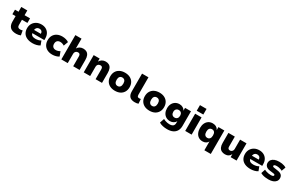

<svg xmlns="http://www.w3.org/2000/svg" viewBox="268 -2690 7378 4824"><g transform="rotate(30 3957.5 -278.0)"><path d="M330 11Q210 11 154 -45Q98 -101 98 -209V-368H4V-500H107V-638H282V-500H441V-368H282V-213Q282 -173 302.5 -153.5Q323 -134 365 -134Q380 -134 397 -137Q414 -140 432 -145L455 -14Q427 -2 395 4.5Q363 11 330 11Z M807 11Q707 11 638 -21Q569 -53 534 -112Q499 -171 499 -251Q499 -326 532.5 -384.5Q566 -443 627.5 -477.5Q689 -512 771 -512Q845 -512 902.5 -481Q960 -450 992.5 -391.5Q1025 -333 1025 -250V-207H650V-299H884L872 -285Q872 -340 847 -367Q822 -394 776 -394Q744 -394 720.5 -379.5Q697 -365 684 -337.5Q671 -310 671 -270V-255Q671 -207 686 -177.5Q701 -148 733 -135Q765 -122 815 -122Q853 -122 894.5 -132Q936 -142 966 -162L1011 -43Q970 -16 915 -2.5Q860 11 807 11Z M1374 11Q1291 11 1228.5 -21Q1166 -53 1131.5 -112Q1097 -171 1097 -251Q1097 -331 1131.5 -389.5Q1166 -448 1228.5 -480Q1291 -512 1375 -512Q1430 -512 1481.5 -497.5Q1533 -483 1564 -459L1516 -330Q1491 -347 1459.5 -357.5Q1428 -368 1397 -368Q1343 -368 1312.5 -337.5Q1282 -307 1282 -250Q1282 -194 1312.5 -163.5Q1343 -133 1397 -133Q1427 -133 1459 -143Q1491 -153 1515 -170L1564 -41Q1532 -18 1481 -3.5Q1430 11 1374 11Z M1637 0V-705H1816V-415H1812Q1837 -460 1881.5 -486Q1926 -512 1983 -512Q2043 -512 2084 -487.5Q2125 -463 2146 -413.5Q2167 -364 2167 -286V0H1981V-279Q1981 -310 1973.5 -328.5Q1966 -347 1951.5 -355.5Q1937 -364 1915 -364Q1888 -364 1867 -352Q1846 -340 1834.5 -318.5Q1823 -297 1823 -267V0Z M2287 0V-500H2460V-409H2458Q2484 -458 2530 -485Q2576 -512 2633 -512Q2693 -512 2734 -487.5Q2775 -463 2796 -413.5Q2817 -364 2817 -286V0H2631V-279Q2631 -310 2623.5 -328.5Q2616 -347 2601.5 -355.5Q2587 -364 2565 -364Q2538 -364 2517 -352Q2496 -340 2484.5 -318.5Q2473 -297 2473 -267V0Z M3194 11Q3109 11 3046 -21Q2983 -53 2948.5 -112Q2914 -171 2914 -251Q2914 -331 2948.5 -389.5Q2983 -448 3046 -480Q3109 -512 3193 -512Q3279 -512 3341.5 -480Q3404 -448 3438.5 -389.5Q3473 -331 3473 -251Q3473 -171 3438.5 -112Q3404 -53 3341.5 -21Q3279 11 3194 11ZM3194 -127Q3239 -127 3265 -158.5Q3291 -190 3291 -251Q3291 -312 3265 -342.5Q3239 -373 3193 -373Q3148 -373 3122 -342.5Q3096 -312 3096 -251Q3096 -190 3122.5 -158.5Q3149 -127 3194 -127Z M3771 11Q3669 11 3620.5 -39.5Q3572 -90 3572 -189V-705H3758V-198Q3758 -177 3764 -162Q3770 -147 3782.5 -139.5Q3795 -132 3815 -132Q3828 -132 3839.5 -133.5Q3851 -135 3864 -138L3873 -5Q3847 4 3824 7.5Q3801 11 3771 11Z M4195 11Q4110 11 4047 -21Q3984 -53 3949.5 -112Q3915 -171 3915 -251Q3915 -331 3949.5 -389.5Q3984 -448 4047 -480Q4110 -512 4194 -512Q4280 -512 4342.5 -480Q4405 -448 4439.5 -389.5Q4474 -331 4474 -251Q4474 -171 4439.5 -112Q4405 -53 4342.5 -21Q4280 11 4195 11ZM4195 -127Q4240 -127 4266 -158.5Q4292 -190 4292 -251Q4292 -312 4266 -342.5Q4240 -373 4194 -373Q4149 -373 4123 -342.5Q4097 -312 4097 -251Q4097 -190 4123.5 -158.5Q4150 -127 4195 -127Z M4812 191Q4746 191 4684 177.5Q4622 164 4577 135L4621 6Q4646 21 4677 31.5Q4708 42 4740.5 48Q4773 54 4800 54Q4871 54 4904.5 25.5Q4938 -3 4938 -62V-114H4939Q4920 -74 4875.5 -47Q4831 -20 4776 -20Q4708 -20 4657.5 -50.5Q4607 -81 4578.5 -136.5Q4550 -192 4550 -266Q4550 -340 4578.5 -395Q4607 -450 4657.5 -481Q4708 -512 4776 -512Q4832 -512 4876 -485.5Q4920 -459 4938 -416V-500H5110V-76Q5110 9 5075 69Q5040 129 4974 160Q4908 191 4812 191ZM4831 -156Q4876 -156 4903 -185.5Q4930 -215 4930 -266Q4930 -317 4903 -346Q4876 -375 4831 -375Q4785 -375 4758 -346Q4731 -317 4731 -266Q4731 -215 4758 -185.5Q4785 -156 4831 -156Z M5228 -584V-747H5419V-584ZM5231 0V-500H5417V0Z M5891 180V-78H5893Q5874 -38 5833.5 -13.5Q5793 11 5736 11Q5668 11 5618 -22Q5568 -55 5541.5 -114.5Q5515 -174 5515 -250Q5515 -329 5542 -387.5Q5569 -446 5619.5 -479Q5670 -512 5739 -512Q5798 -512 5842.5 -485Q5887 -458 5907 -409H5906V-501H6077V180ZM5797 -126Q5842 -126 5867.5 -157.5Q5893 -189 5893 -250Q5893 -313 5867.5 -343.5Q5842 -374 5796 -374Q5751 -374 5725 -343.5Q5699 -313 5699 -250Q5699 -189 5725 -157.5Q5751 -126 5797 -126Z M6389 11Q6327 11 6284 -13Q6241 -37 6218.5 -86Q6196 -135 6196 -210V-500H6382V-213Q6382 -188 6389 -171Q6396 -154 6411 -145Q6426 -136 6449 -136Q6473 -136 6492.5 -148Q6512 -160 6523.5 -182Q6535 -204 6535 -231V-500H6721V0H6549V-95H6553Q6529 -43 6487.5 -16Q6446 11 6389 11Z M7128 11Q7028 11 6959 -21Q6890 -53 6855 -112Q6820 -171 6820 -251Q6820 -326 6853.5 -384.5Q6887 -443 6948.5 -477.5Q7010 -512 7092 -512Q7166 -512 7223.5 -481Q7281 -450 7313.5 -391.5Q7346 -333 7346 -250V-207H6971V-299H7205L7193 -285Q7193 -340 7168 -367Q7143 -394 7097 -394Q7065 -394 7041.5 -379.5Q7018 -365 7005 -337.5Q6992 -310 6992 -270V-255Q6992 -207 7007 -177.5Q7022 -148 7054 -135Q7086 -122 7136 -122Q7174 -122 7215.5 -132Q7257 -142 7287 -162L7332 -43Q7291 -16 7236 -2.5Q7181 11 7128 11Z M7650 11Q7601 11 7557.5 5.5Q7514 0 7478.5 -11.5Q7443 -23 7416 -40L7455 -159Q7482 -145 7513.5 -135Q7545 -125 7579 -119.5Q7613 -114 7643 -114Q7688 -114 7707.5 -124Q7727 -134 7727 -152Q7727 -167 7716 -174.5Q7705 -182 7682 -185L7566 -201Q7495 -211 7459 -249Q7423 -287 7423 -342Q7423 -392 7451.5 -430Q7480 -468 7534.5 -490Q7589 -512 7669 -512Q7708 -512 7745.5 -506.5Q7783 -501 7815.5 -489.5Q7848 -478 7873 -461L7829 -344Q7809 -358 7782 -367Q7755 -376 7726 -381.5Q7697 -387 7671 -387Q7624 -387 7604.5 -376Q7585 -365 7585 -349Q7585 -335 7595.5 -327Q7606 -319 7627 -316L7740 -299Q7816 -288 7852.5 -253.5Q7889 -219 7889 -158Q7889 -105 7859.5 -67Q7830 -29 7776 -9Q7722 11 7650 11Z"/></g></svg>

Font: Nunito Sans 9pt Black
Style: Regular
Weight: 900
Version: Version 3.101;gftools[0.9.27]